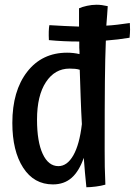

<svg xmlns="http://www.w3.org/2000/svg" viewBox="-20 -747 568 809"><path d="M424 31Q407 36 384 39Q361 42 344 42Q341 12 338 -19.5Q335 -51 333 -82Q313 -25 281.5 2.5Q250 30 203 30Q123 30 77.5 -40.5Q32 -111 32 -229Q32 -364 94.5 -444.5Q157 -525 263 -525Q276 -525 289.5 -523.5Q303 -522 315 -519Q315 -524 315 -529.5Q315 -535 314 -546Q314 -557 314 -562.5Q314 -568 314 -572Q281 -572 248.5 -573.5Q216 -575 186 -578Q185 -598 185.5 -614.5Q186 -631 188 -641Q221 -639 252 -637.5Q283 -636 313 -635Q313 -654 313 -673.5Q313 -693 313 -712Q326 -718 346.5 -722.5Q367 -727 387 -727Q398 -727 409.5 -725.5Q421 -724 434 -721Q433 -705 431.5 -684.5Q430 -664 428 -639Q450 -640 474.5 -643Q499 -646 527 -650Q528 -638 528 -623Q528 -608 526 -588Q502 -584 477 -581Q452 -578 426 -576Q423 -503 422 -403.5Q421 -304 421 -117Q421 -76 421.5 -44Q422 -12 424 31ZM136 -243Q136 -150 160 -98.5Q184 -47 226 -47Q263 -47 289 -92.5Q315 -138 325 -224Q322 -276 320 -334Q318 -392 316 -453Q307 -456 296 -457Q285 -458 273 -458Q211 -458 173.5 -401Q136 -344 136 -243Z"/></svg>

Font: Atma Medium
Style: Regular
Weight: 500
Designer: Gregori Vincens, Jeremie Hornus, Riccardo Olocco, Yoann Minet.
Foundry: black foundry
Version: Version 1.101;PS 1.100;hotconv 1.0.86;makeotf.lib2.5.63406